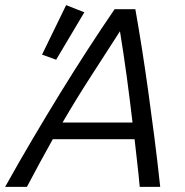

<svg xmlns="http://www.w3.org/2000/svg" viewBox="-56 -729 721 749"><path d="M-36 0Q17 -95 71 -186.5Q125 -278 178.5 -365Q232 -452 285.5 -534.5Q339 -617 391 -693H472Q485 -620 497.5 -540.5Q510 -461 522 -375Q534 -289 546 -195.5Q558 -102 569 0H489Q485 -47 479.5 -93Q474 -139 469 -186H150Q125 -141 99.5 -94.5Q74 -48 49 0ZM188 -251H461Q451 -337 439 -426Q427 -515 412 -607Q354 -517 297.5 -429.5Q241 -342 188 -251ZM163 -496 108 -516 202 -709 273 -681Z"/></svg>

Font: Ubuntu Sans
Style: Italic
Weight: 400
Italic angle: -13.5°
Designer: Dalton Maag Ltd
Foundry: Dalton Maag Ltd
Version: Version 1.006